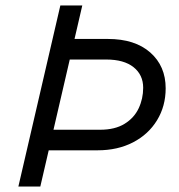

<svg xmlns="http://www.w3.org/2000/svg" viewBox="-20 -680 654 700"><path d="M130 -132 147 -207H345Q399 -207 434 -228.5Q469 -250 485.5 -285Q502 -320 502 -360Q502 -407 467 -435Q432 -463 367 -463H204L224 -538H373Q472 -538 528 -488.5Q584 -439 584 -358Q584 -293 552.5 -241.5Q521 -190 465 -161Q409 -132 336 -132ZM47 0 200 -660H280L127 0Z"/></svg>

Font: Work Sans
Style: Italic
Weight: 400
Italic angle: -13°
Designer: Wei Huang
Foundry: Wei Huang
Version: Version 2.012